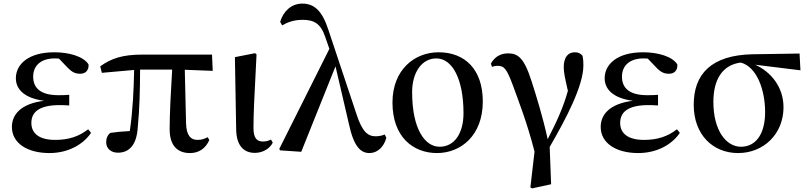

<svg xmlns="http://www.w3.org/2000/svg" viewBox="-20 -833 4482 1065"><path d="M254 16C358 16 441 -31 485 -96L469 -116C418 -76 361 -57 286 -57C196 -57 154 -94 154 -151C154 -207 191 -250 311 -250C323 -250 334 -250 364 -248V-307C339 -305 322 -305 304 -305C202 -305 164 -347 164 -408C164 -470 208 -509 284 -509L307 -508L351 -462C382 -429 400 -424 426 -424C455 -424 474 -444 471 -476C442 -521 362 -543 281 -543C137 -543 68 -476 68 -399C68 -338 115 -288 225 -274C95 -258 46 -197 46 -129C46 -38 133 16 254 16Z M1034 16C1083 16 1120 -9 1141 -56L1132 -72C1114 -63 1100 -57 1075 -57C1038 -57 1014 -81 1012 -149L1005 -446L1160 -440L1156 -530H765C664 -530 597 -510 536 -465L545 -429L724 -445C722 -341 717 -221 700 -106C660 -104 626 -101 592 -96C576 -83 569 -66 569 -44C569 -9 596 14 634 14C699 14 738 -32 744 -125C754 -224 757 -343 757 -447H935C928 -328 921 -206 921 -117C921 -22 967 16 1034 16Z M1394 15C1443 15 1480 -14 1493 -42L1483 -59C1471 -53 1458 -48 1439 -48C1408 -48 1386 -63 1386 -123C1386 -197 1390 -286 1403 -531L1395 -538L1283 -516L1290 -116C1291 -25 1332 15 1394 15Z M2030 16C2073 16 2110 -18 2123 -69L2114 -87C2099 -80 2078 -77 2064 -77C2020 -77 1989 -103 1958 -198L1802 -666C1768 -771 1725 -813 1657 -813C1596 -813 1552 -771 1534 -712L1545 -692C1573 -709 1610 -723 1658 -723C1721 -723 1759 -703 1784 -628L1807 -562L1529 -7L1534 1L1651 9L1841 -465L1915 -147C1943 -15 1983 16 2030 16Z M2404 16C2535 16 2658 -80 2658 -270C2658 -450 2557 -543 2413 -543C2280 -543 2157 -447 2157 -264C2157 -74 2271 16 2404 16ZM2418 -19C2339 -19 2266 -114 2266 -322C2266 -433 2321 -509 2400 -509C2489 -509 2551 -395 2551 -205C2551 -98 2504 -19 2418 -19Z M2922 206 2931 212 3037 189 3029 -18C3119 -173 3216 -356 3216 -471C3216 -492 3215 -506 3211 -524C3199 -537 3189 -543 3168 -543C3130 -543 3107 -514 3107 -461C3107 -431 3113 -404 3130 -329C3104 -236 3068 -158 3018 -61C2989 -192 2954 -303 2929 -381C2887 -514 2852 -537 2798 -537C2756 -537 2723 -517 2703 -480L2709 -462C2719 -466 2728 -468 2737 -468C2776 -468 2789 -455 2824 -362C2855 -276 2904 -153 2945 8Z M3520 16C3624 16 3707 -31 3751 -96L3735 -116C3684 -76 3627 -57 3552 -57C3462 -57 3420 -94 3420 -151C3420 -207 3457 -250 3577 -250C3589 -250 3600 -250 3630 -248V-307C3605 -305 3588 -305 3570 -305C3468 -305 3430 -347 3430 -408C3430 -470 3474 -509 3550 -509L3573 -508L3617 -462C3648 -429 3666 -424 3692 -424C3721 -424 3740 -444 3737 -476C3708 -521 3628 -543 3547 -543C3403 -543 3334 -476 3334 -399C3334 -338 3381 -288 3491 -274C3361 -258 3312 -197 3312 -129C3312 -38 3399 16 3520 16Z M4074 16C4216 16 4326 -90 4326 -238C4326 -350 4257 -434 4169 -474L4420 -443L4415 -536L4154 -532C3926 -527 3828 -423 3828 -252C3828 -85 3935 16 4074 16ZM4089 -486C4178 -462 4224 -335 4224 -211C4224 -89 4172 -19 4090 -19C4008 -19 3937 -109 3937 -268C3937 -389 3985 -473 4089 -486Z"/></svg>

Font: Noto Serif CJK KR SemiBold
Style: Regular
Weight: 600
Designer: Ryoko NISHIZUKA 西塚涼子 (kana & ideographs); Frank Grießhammer (Latin, Greek & Cyrillic); Wenlong ZHANG 张文龙 (bopomofo); San
Foundry: Adobe
Version: Version 2.001;hotconv 1.1.0;makeotfexe 2.6.0